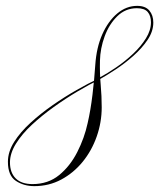

<svg xmlns="http://www.w3.org/2000/svg" viewBox="-20 -618 543 655"><path d="M91 10Q144 10 181.5 -20.5Q219 -51 243.5 -99Q268 -147 279 -198Q289 -241 295.5 -295Q302 -349 305 -396Q309 -456 329 -501Q349 -546 380 -572Q411 -598 448 -598Q476 -598 489.5 -582Q503 -566 503 -541Q503 -511 483.5 -482Q464 -453 434.5 -427Q405 -401 374.5 -381Q344 -361 321 -348L319 -353Q347 -368 377.5 -389Q408 -410 434.5 -435Q461 -460 478 -487.5Q495 -515 495 -542Q495 -564 484 -577Q473 -590 447 -590Q408 -590 380 -562.5Q352 -535 337 -494Q322 -453 321 -411Q320 -368 323.5 -329Q327 -290 327 -252Q327 -201 310 -152.5Q293 -104 262 -66Q231 -28 189 -5.5Q147 17 97 17Q61 17 34 -1Q7 -19 7 -66Q7 -100 28 -133.5Q49 -167 84 -199Q119 -231 160 -259.5Q201 -288 241.5 -311Q282 -334 314 -349L318 -346Q285 -330 244.5 -306Q204 -282 163.5 -253Q123 -224 89 -192.5Q55 -161 34.5 -128Q14 -95 14 -64Q14 -29 33.5 -9.5Q53 10 91 10Z"/></svg>

Font: Ballet 24pt
Style: Regular
Weight: 400
Designer: Maximiliano R. Sproviero
Foundry: Omnibus-Type
Version: Version 1.100